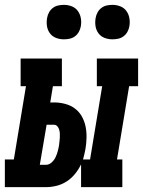

<svg xmlns="http://www.w3.org/2000/svg" viewBox="-57 -771 589 791"><path d="M-37 0V-114H0L50 -416H28V-530H198V-416H161L150 -349H166Q189 -349 211.5 -343Q234 -337 251.5 -324Q269 -311 280 -291.5Q291 -272 295.5 -250Q300 -228 299.5 -204Q299 -180 295 -157Q293 -146 290.5 -135.5Q288 -125 285 -114H314L364 -416H342V-530H512V-416H475L425 -114H447V0H277V-94Q267 -73 252 -54.5Q237 -36 217.5 -23.5Q198 -11 176 -5.5Q154 0 132 0ZM107 -92H132Q145 -92 155.5 -101.5Q166 -111 171.5 -122.5Q177 -134 180.5 -146.5Q184 -159 186 -171Q187 -180 188 -188Q189 -196 189.5 -204.5Q190 -213 189.5 -221Q189 -229 187 -236.5Q185 -244 179.5 -250.5Q174 -257 166 -257H135ZM406 -609Q389 -609 373.5 -615Q358 -621 348.5 -634Q339 -647 336.5 -663.5Q334 -680 337 -697Q339 -709 345 -720Q351 -731 361 -738.5Q371 -746 383 -748.5Q395 -751 406 -751Q423 -751 438.5 -745Q454 -739 463.5 -726Q473 -713 476 -696.5Q479 -680 476 -663Q474 -651 468 -640Q462 -629 452 -621.5Q442 -614 430 -611.5Q418 -609 406 -609ZM206 -609Q189 -609 173.5 -615Q158 -621 148.5 -634Q139 -647 136.5 -663.5Q134 -680 137 -697Q139 -709 145 -720Q151 -731 161 -738.5Q171 -746 183 -748.5Q195 -751 206 -751Q223 -751 238.5 -745Q254 -739 263.5 -726Q273 -713 276 -696.5Q279 -680 276 -663Q274 -651 268 -640Q262 -629 252 -621.5Q242 -614 230 -611.5Q218 -609 206 -609Z"/></svg>

Font: Iosevka Slab Heavy Oblique
Style: Regular
Weight: 900
Italic angle: -9°
Monospace: yes
Designer: Belleve Invis
Foundry: Belleve Invis
Version: Version 11.1.1; ttfautohint (v1.8.3)